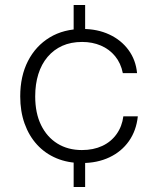

<svg xmlns="http://www.w3.org/2000/svg" viewBox="-20 -749 630 769"><path d="M308 -96Q252 -96 206.5 -115Q161 -134 128.5 -169.5Q96 -205 78.5 -254Q61 -303 61 -363Q61 -444 92 -504.5Q123 -565 179 -599Q235 -633 311 -633Q370 -633 417.5 -611Q465 -589 494.5 -549Q524 -509 529 -456H472Q464 -496 441 -524Q418 -552 384 -566.5Q350 -581 309 -581Q264 -581 229.5 -565.5Q195 -550 170.5 -521Q146 -492 133.5 -452Q121 -412 121 -363Q121 -296 144.5 -248Q168 -200 210 -174Q252 -148 308 -148Q354 -148 389.5 -164.5Q425 -181 447 -212Q469 -243 474 -283H532Q526 -226 496.5 -184Q467 -142 418.5 -119Q370 -96 308 -96ZM275 0V-121H321V0ZM275 -608V-729H321V-608Z"/></svg>

Font: Mona Sans Light
Style: Regular
Weight: 300
Designer: Deni Anggara
Foundry: GitHub
Version: Version 2.000